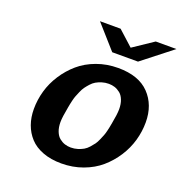

<svg xmlns="http://www.w3.org/2000/svg" viewBox="-136 -860 939 995"><g transform="rotate(20 334.0 -362.5)"><path d="M232.9 -182.1Q232.9 -152.8 241.5 -131.1Q250 -109.4 264.4 -97.9Q278.8 -86.4 294.4 -81.3Q310.1 -76.2 327.6 -76.2Q347.7 -76.2 365.5 -81.8Q383.3 -87.4 396.5 -95Q409.7 -102.5 421.9 -116.2Q434.1 -129.9 441.9 -140.6Q449.7 -151.4 457.3 -169.2Q464.8 -187 468.5 -196Q472.2 -205.1 476.6 -222.9Q481 -240.7 481.4 -244.1Q481.9 -247.6 484.4 -260.3Q484.9 -262.2 485.1 -263.2Q485.4 -264.2 485.4 -265.1Q496.1 -320.8 496.1 -348.1Q496.1 -377.4 487.5 -399.2Q479 -420.9 464.6 -432.4Q450.2 -443.8 434.6 -449Q418.9 -454.1 401.4 -454.1Q381.3 -454.1 363.5 -448.5Q345.7 -442.9 332.5 -435.3Q319.3 -427.7 307.1 -414.1Q294.9 -400.4 287.1 -389.6Q279.3 -378.9 271.7 -361.1Q264.2 -343.3 260.5 -334.2Q256.8 -325.2 252.4 -307.4Q248 -289.6 247.6 -286.1Q247.1 -282.7 244.6 -270Q244.1 -268.1 243.9 -267.1Q243.7 -266.1 243.7 -265.1Q232.9 -209.5 232.9 -182.1ZM80.1 -199.2Q80.1 -249.5 94.2 -299.3Q108.4 -349.1 137.5 -393.8Q166.5 -438.5 206.3 -472.9Q246.1 -507.3 301.3 -527.6Q356.4 -547.9 419.4 -547.9Q532.7 -547.9 590.8 -487.5Q648.9 -427.2 648.9 -331.1Q648.9 -280.8 634.8 -231Q620.6 -181.2 591.6 -136.2Q562.5 -91.3 522.7 -56.9Q482.9 -22.5 427.7 -2.2Q372.6 18.1 309.6 18.1Q252 18.1 207.3 1.2Q162.6 -15.6 135.3 -45.4Q107.9 -75.2 94 -114Q80.1 -152.8 80.1 -199.2ZM442.9 -668.5 554.2 -743.2H668.5L503.4 -613.8H361.3L246.6 -743.2H360.4Z"/></g></svg>

Font: Aurulent Sans
Style: BoldItalic
Weight: 700
Italic angle: -11°
Version: Version 2007.05.04